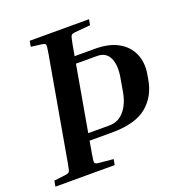

<svg xmlns="http://www.w3.org/2000/svg" viewBox="-126 -788 848 895"><g transform="rotate(-20 298.0 -340.0)"><path d="M297 -28 292 0H-2L3 -28L59 -35Q76 -37 80 -43.5Q84 -50 90 -84L180 -596Q186 -630 184 -636.5Q182 -643 167 -645L113 -652L118 -680H412L407 -652L331 -645Q315 -644 310.5 -637Q306 -630 300 -596L290 -541H390Q461 -541 506 -515.5Q551 -490 570 -446Q589 -402 580 -348L576 -324Q563 -242 505.5 -194.5Q448 -147 332 -147H221L210 -84Q204 -50 206 -43.5Q208 -37 223 -35ZM389 -506H284L227 -182H332Q376 -182 405.5 -216Q435 -250 445 -308L456 -371Q467 -433 450 -469.5Q433 -506 389 -506Z"/></g></svg>

Font: Inria Serif
Style: Bold Italic
Weight: 700
Italic angle: -10°
Designer: Black Foundry Team
Foundry: Black Foundry
Version: Version 1.000; ttfautohint (v1.8.3)